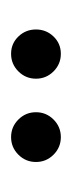

<svg xmlns="http://www.w3.org/2000/svg" viewBox="91 -846 132 355"><g transform="rotate(-90 157.5 -669.0)"><path d="M81 -623Q62 -623 48.5 -636.5Q35 -650 35 -669Q35 -688 48.5 -701.5Q62 -715 81 -715Q100 -715 113.5 -701.5Q127 -688 127 -669Q127 -650 113.5 -636.5Q100 -623 81 -623ZM235 -623Q216 -623 202.5 -636.5Q189 -650 189 -669Q189 -688 202.5 -701.5Q216 -715 235 -715Q254 -715 267 -701.5Q280 -688 280 -669Q280 -650 267 -636.5Q254 -623 235 -623Z"/></g></svg>

Font: A Bank Premium Light
Style: Regular
Weight: 300
Designer: Ninad Kale (Devanagari), Jonny Pinhorn (Latin), Htun Naung (Myanmar)
Foundry: Indian Type Foundry
Version: 4.004